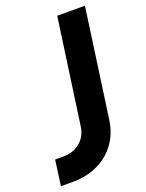

<svg xmlns="http://www.w3.org/2000/svg" viewBox="-141 -815 675 886"><g transform="rotate(-20 196.5 -372.5)"><path d="M60 0C206 0 299 -92 315 -209L390 -745H254L181 -226C172 -165 124 -125 59 -125H18L1 0Z"/></g></svg>

Font: Plus Jakarta Sans
Style: Bold Italic
Weight: 700
Italic angle: -8°
Designer: Gumpita Rahayu
Foundry: Tokotype
Version: Version 2.071;gftools[0.9.30]